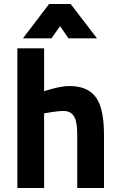

<svg xmlns="http://www.w3.org/2000/svg" viewBox="-20 -942 601 962"><path d="M201 0V-374C201 -374 264 -386 297 -386C357 -386 367 -337 367 -262V0H501V-262C501 -423 465 -511 325 -511C278 -511 201 -485 201 -485V-700H67V0ZM95 -750H238L281 -811L323 -750H466L334 -922H226Z"/></svg>

Font: TitilliumText22L
Style: 999 wt
Weight: 900
Designer: Campivisivi
Foundry: Campivisivi
Version: 1.000